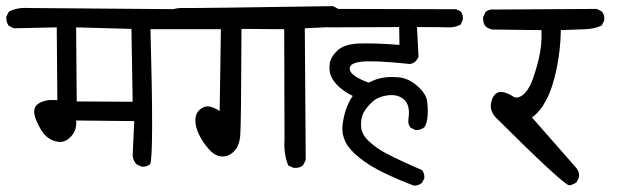

<svg xmlns="http://www.w3.org/2000/svg" viewBox="-26 -584 2046 610"><path d="M422.9 -54.7 407.2 -62.5Q397.5 -73.2 395.5 -88.9L400.4 -199.2L215.8 -201.2Q218.8 -170.9 200.2 -150.9Q181.6 -130.9 160.2 -133.3Q138.7 -135.7 121.6 -150.4Q104.5 -165 88.9 -202.6Q73.2 -240.2 96.2 -254.9Q119.1 -269.5 156.2 -265.6L154.3 -497.1L17.6 -494.1L2 -502Q-6.8 -512.7 -5.9 -531.2L2 -546.9Q28.3 -560.5 61.5 -558.6L552.7 -554.7L570.3 -544.9Q580.1 -534.2 578.1 -515.6L570.3 -500Q559.6 -492.2 546.9 -491.2H452.1Q462.9 -90.8 451.2 -62.5Q439.5 -52.7 422.9 -54.7ZM395.5 -260.7 391.6 -492.2 215.8 -497.1 217.8 -261.7Z M906.2 -50.8 889.6 -58.6Q875 -95.7 877.9 -139.6L877 -491.2L741.2 -492.2Q740.2 -187.5 737.3 -153.8Q734.4 -120.1 717.3 -103Q700.2 -85.9 678.7 -86.9Q657.2 -87.9 637.7 -109.9Q618.2 -131.8 606.4 -156.2Q594.7 -180.7 594.7 -201.7Q594.7 -222.7 607.4 -234.4Q620.1 -246.1 634.3 -246.1Q648.4 -246.1 671.9 -231.4L675.8 -491.2H528.3L511.7 -500Q502 -513.7 502.9 -532.2L511.7 -549.8Q531.2 -559.6 556.6 -558.6Q582 -557.6 1032.2 -564.5L1048.8 -555.7Q1059.6 -543.9 1057.6 -525.4L1048.8 -507.8Q1037.1 -500 1023.4 -498L942.4 -494.1L945.3 -75.2L936.5 -58.6Q924.8 -48.8 906.2 -50.8Z M1289.1 5.9Q1240.2 -12.7 1194.3 -34.7Q1148.4 -56.6 1115.7 -83Q1083 -109.4 1071.3 -133.8Q1059.6 -158.2 1062 -183.6Q1064.5 -209 1072.3 -233.4Q1080.1 -257.8 1094.7 -279.3Q1070.3 -291 1051.8 -307.6Q1033.2 -324.2 1025.9 -341.8Q1018.6 -359.4 1021.5 -381.3Q1024.4 -403.3 1046.4 -423.8Q1068.4 -444.3 1116.7 -445.8Q1165 -447.3 1243.2 -441.4L1242.2 -498L1018.6 -497.1Q1006.8 -498 998 -504.9Q990.2 -515.6 991.2 -532.2L998 -546.9Q1020.5 -558.6 1046.9 -555.7L1422.9 -554.7L1437.5 -547.9Q1446.3 -537.1 1444.3 -520.5L1437.5 -505.9Q1419.9 -496.1 1398.4 -497.1Q1377 -498 1298.8 -498L1303.7 -403.3Q1291 -376 1265.6 -381.8Q1159.2 -392.6 1120.1 -387.7Q1081.1 -382.8 1085.4 -362.3Q1089.8 -341.8 1145.5 -321.3Q1165 -332 1186.5 -336.4Q1208 -340.8 1239.7 -338.4Q1271.5 -335.9 1299.8 -311Q1328.1 -286.1 1331.1 -261.7Q1334 -237.3 1332.5 -215.3Q1331.1 -193.4 1322.3 -179.7Q1310.5 -169.9 1293 -170.9L1278.3 -178.7Q1269.5 -188.5 1271.5 -205.1Q1278.3 -248 1258.8 -266.6Q1239.3 -285.2 1207 -281.2Q1174.8 -277.3 1156.7 -260.3Q1138.7 -243.2 1129.4 -226.6Q1120.1 -210 1121.1 -183.6Q1122.1 -157.2 1146.5 -134.8Q1170.9 -112.3 1199.2 -97.7Q1227.5 -83 1256.8 -69.3Q1286.1 -55.7 1314.5 -43.9Q1323.2 -33.2 1322.3 -17.6L1314.5 -2.9Q1303.7 5.9 1289.1 5.9Z M1782.2 4.9Q1759.8 -1 1546.9 -212.9Q1531.2 -232.4 1533.7 -252.9Q1536.1 -273.4 1546.9 -284.2Q1557.6 -294.9 1573.7 -291Q1589.8 -287.1 1603.5 -277.8Q1617.2 -268.6 1634.8 -282.2Q1652.3 -295.9 1664.1 -325.7Q1675.8 -355.5 1686 -398.4Q1696.3 -441.4 1694.3 -488.3L1539.1 -490.2Q1526.4 -492.2 1516.6 -500Q1507.8 -512.7 1508.8 -529.3L1516.6 -545.9Q1527.3 -555.7 1544.9 -553.7L1870.1 -555.7L1885.7 -547.9Q1895.5 -537.1 1893.6 -518.6L1885.7 -502.9Q1862.3 -492.2 1833.5 -491.2Q1804.7 -490.2 1755.9 -488.3Q1754.9 -425.8 1742.2 -364.7Q1729.5 -303.7 1709.5 -266.1Q1689.5 -228.5 1664.1 -210.9L1804.7 -50.8Q1815.4 -38.1 1813.5 -20.5L1805.7 -4.9Q1794.9 2.9 1782.2 4.9Z"/></svg>

Font: JasonHandwriting2
Style: Regular
Weight: 400
Version: Version 1.05.10